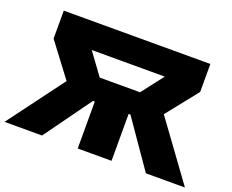

<svg xmlns="http://www.w3.org/2000/svg" viewBox="-119 -889 1303 1077"><g transform="rotate(20 532.5 -350.0)"><path d="M-6.5 0 242.5 -334 92.5 -533V-700H967.5V-533L818.5 -346L1070.5 0H837.5L597.5 -346L751.5 -546H315.5L464.5 -342L217.5 0ZM430.5 0V-280H310.5V-416H753.5V-280H632.5V0Z"/></g></svg>

Font: Geologica Cursive Black
Style: Regular
Weight: 900
Designer: Sindre Bremnes, Frode Helland
Foundry: Monokrom Skriftforlag AS
Version: Version 1.010;gftools[0.9.28]